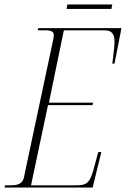

<svg xmlns="http://www.w3.org/2000/svg" viewBox="-39 -840 564 860"><path d="M259 -800H460L464 -820H263ZM-19 0H376L415 -159H401L385 -99C365 -21 352 -10 303 -10H100L176 -369H375L378 -380H180L247 -704H428C460 -704 474 -691 474 -653C474 -631 469 -598 464 -555H474L505 -714H132L130 -704H168C191 -704 202 -697 202 -684C202 -678 201 -671 199 -661L68 -45C63 -22 48 -10 11 -10H-16Z"/></svg>

Font: Noto Serif Display ExtraCondensed ExtraLight
Style: Italic
Weight: 200
Width: 2
Italic angle: -12°
Designer: Monotype Design Team
Foundry: Monotype Imaging Inc.
Version: Version 2.009